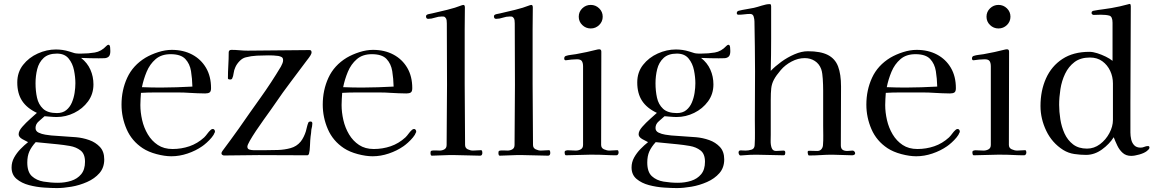

<svg xmlns="http://www.w3.org/2000/svg" viewBox="-20 -792 5881 978"><path d="M413 32Q413 -8 390.5 -25.5Q368 -43 336 -48.5Q304 -54 274 -57L162 -68Q140 -44 129.5 -20.5Q119 3 119 36Q119 84 142.5 105.5Q166 127 202 133Q238 139 275 139Q311 139 342.5 129Q374 119 393.5 95.5Q413 72 413 32ZM364 -368Q364 -399 357 -434Q350 -469 329.5 -494Q309 -519 270 -519Q226 -519 202 -496.5Q178 -474 169.5 -439.5Q161 -405 161 -368Q161 -329 168.5 -294.5Q176 -260 199.5 -238Q223 -216 270 -216Q299 -216 317.5 -231Q336 -246 346 -269.5Q356 -293 360 -319Q364 -345 364 -368ZM542 -532Q542 -511 533.5 -503.5Q525 -496 511.5 -495.5Q498 -495 483 -495Q461 -495 438.5 -495.5Q416 -496 393 -497Q425 -472 440.5 -437Q456 -402 456 -362Q456 -313 428.5 -275.5Q401 -238 358 -217Q315 -196 269 -196Q253 -196 238 -197.5Q223 -199 207 -200Q194 -188 177.5 -174Q161 -160 161 -140Q161 -124 176.5 -116.5Q192 -109 211 -106Q230 -103 241 -102L368 -93Q402 -90 434.5 -78.5Q467 -67 489 -43.5Q511 -20 511 20Q511 62 486.5 90Q462 118 423.5 135Q385 152 344 159Q303 166 270 166Q244 166 205 163.5Q166 161 128 151Q90 141 64.5 119.5Q39 98 39 61Q39 34 52 10.5Q65 -13 84.5 -33Q104 -53 123 -68Q112 -73 93.5 -83.5Q75 -94 75 -108Q75 -125 93.5 -146Q112 -167 134 -186.5Q156 -206 168 -217Q117 -241 92.5 -278.5Q68 -316 68 -372Q68 -424 97.5 -461.5Q127 -499 172.5 -519.5Q218 -540 265 -540Q282 -540 299 -537.5Q316 -535 332 -530Q340 -528 349.5 -524.5Q359 -521 367 -520Q374 -519 380.5 -519Q387 -519 394 -519Q430 -519 463 -524.5Q496 -530 522 -558Q528 -564 532 -564Q540 -564 541 -550.5Q542 -537 542 -532Z M960 -351Q959 -392 953 -429.5Q947 -467 924 -491.5Q901 -516 849 -516Q802 -516 772.5 -490.5Q743 -465 727 -426.5Q711 -388 703 -348Q728 -347 752 -346.5Q776 -346 800 -346Q840 -346 880 -347.5Q920 -349 960 -351ZM1075 -122Q1075 -117 1073 -116Q1070 -106 1058.5 -92Q1047 -78 1033 -65.5Q1019 -53 1010 -47Q977 -24 935.5 -10Q894 4 853 4Q819 4 777.5 -7Q736 -18 707 -37Q651 -74 625 -134Q599 -194 599 -259Q599 -333 628 -396Q657 -459 721 -498Q750 -515 786 -526.5Q822 -538 855 -538Q914 -538 959 -514Q1004 -490 1029.5 -446.5Q1055 -403 1055 -343Q1055 -326 1047.5 -321Q1040 -316 1025 -316Q1005 -316 985 -317Q965 -318 945 -319Q917 -321 889.5 -321Q862 -321 834 -321Q800 -321 766 -321Q732 -321 698 -319Q697 -303 696 -288Q695 -273 695 -257Q695 -220 704 -180.5Q713 -141 733 -107.5Q753 -74 784 -53.5Q815 -33 859 -33Q904 -33 945 -47Q986 -61 1020 -92Q1029 -101 1036.5 -111.5Q1044 -122 1053 -130Q1058 -135 1064 -135Q1069 -135 1072 -131Q1075 -127 1075 -122Z M1571 -163Q1571 -156 1569.5 -148Q1568 -140 1566 -132Q1565 -123 1564.5 -114Q1564 -105 1562 -96Q1560 -79 1559 -51Q1558 -23 1554 -9Q1551 -1 1545 -1Q1483 -1 1421 -1.5Q1359 -2 1297 -2Q1253 -2 1209 -1Q1165 0 1121 0Q1117 0 1112.5 -3Q1108 -6 1108 -11Q1108 -16 1113 -23Q1134 -52 1155.5 -80.5Q1177 -109 1197 -138Q1251 -216 1306.5 -293.5Q1362 -371 1411 -453Q1415 -461 1418.5 -469Q1422 -477 1422 -485Q1422 -497 1415 -501Q1408 -505 1398 -507Q1385 -509 1372 -509.5Q1359 -510 1346 -510Q1318 -510 1288.5 -508.5Q1259 -507 1232 -500Q1215 -496 1200.5 -481Q1186 -466 1179 -450Q1172 -435 1170 -419Q1168 -403 1163 -393Q1161 -387 1152 -387Q1150 -387 1145.5 -388Q1141 -389 1141 -393Q1141 -426 1143 -459Q1145 -492 1145 -525Q1145 -538 1159 -538Q1179 -538 1200 -536Q1221 -534 1242 -534Q1321 -534 1399.5 -535.5Q1478 -537 1557 -537Q1567 -537 1567 -525Q1567 -521 1565 -517Q1563 -513 1561 -509Q1557 -502 1552 -496Q1547 -490 1542 -483Q1502 -429 1461 -375Q1420 -321 1382 -265Q1376 -256 1360 -233.5Q1344 -211 1323.5 -182.5Q1303 -154 1284 -125.5Q1265 -97 1252.5 -75Q1240 -53 1240 -45Q1240 -33 1251 -30Q1262 -27 1271 -27Q1287 -27 1302.5 -27Q1318 -27 1333 -27Q1362 -27 1395.5 -28Q1429 -29 1460 -37.5Q1491 -46 1511 -70Q1520 -81 1527 -95.5Q1534 -110 1538 -123Q1541 -134 1543.5 -145Q1546 -156 1550 -166Q1552 -173 1562 -173Q1571 -173 1571 -163Z M1985 -351Q1984 -392 1978 -429.5Q1972 -467 1949 -491.5Q1926 -516 1874 -516Q1827 -516 1797.5 -490.5Q1768 -465 1752 -426.5Q1736 -388 1728 -348Q1753 -347 1777 -346.5Q1801 -346 1825 -346Q1865 -346 1905 -347.5Q1945 -349 1985 -351ZM2100 -122Q2100 -117 2098 -116Q2095 -106 2083.5 -92Q2072 -78 2058 -65.5Q2044 -53 2035 -47Q2002 -24 1960.5 -10Q1919 4 1878 4Q1844 4 1802.5 -7Q1761 -18 1732 -37Q1676 -74 1650 -134Q1624 -194 1624 -259Q1624 -333 1653 -396Q1682 -459 1746 -498Q1775 -515 1811 -526.5Q1847 -538 1880 -538Q1939 -538 1984 -514Q2029 -490 2054.5 -446.5Q2080 -403 2080 -343Q2080 -326 2072.5 -321Q2065 -316 2050 -316Q2030 -316 2010 -317Q1990 -318 1970 -319Q1942 -321 1914.5 -321Q1887 -321 1859 -321Q1825 -321 1791 -321Q1757 -321 1723 -319Q1722 -303 1721 -288Q1720 -273 1720 -257Q1720 -220 1729 -180.5Q1738 -141 1758 -107.5Q1778 -74 1809 -53.5Q1840 -33 1884 -33Q1929 -33 1970 -47Q2011 -61 2045 -92Q2054 -101 2061.5 -111.5Q2069 -122 2078 -130Q2083 -135 2089 -135Q2094 -135 2097 -131Q2100 -127 2100 -122Z M2437 -13Q2437 -8 2434.5 -3.5Q2432 1 2426 1Q2395 1 2363 -0.5Q2331 -2 2299 -2H2264Q2243 -2 2222 -0.5Q2201 1 2180 1Q2176 1 2174.5 -2.5Q2173 -6 2173 -9Q2173 -12 2173 -15Q2173 -18 2174 -21Q2176 -25 2185.5 -25.5Q2195 -26 2205.5 -25.5Q2216 -25 2219 -25Q2233 -25 2244 -31.5Q2255 -38 2255 -54Q2255 -131 2256 -207.5Q2257 -284 2257 -360Q2257 -438 2256.5 -516.5Q2256 -595 2256 -673Q2256 -680 2255 -688.5Q2254 -697 2249 -702Q2245 -707 2241 -707.5Q2237 -708 2231 -708Q2213 -708 2195.5 -702Q2178 -696 2161 -696Q2150 -696 2150 -709Q2150 -717 2162.5 -720Q2175 -723 2182 -724Q2217 -732 2258 -742Q2299 -752 2332 -765Q2334 -765 2336 -766Q2338 -767 2339 -767Q2345 -767 2346.5 -763Q2348 -759 2348 -754Q2348 -726 2347.5 -698.5Q2347 -671 2347 -643V-363Q2347 -286 2348 -208.5Q2349 -131 2349 -54Q2349 -38 2362.5 -31.5Q2376 -25 2389 -25Q2400 -25 2410 -26Q2420 -27 2430 -27Q2435 -27 2436 -21.5Q2437 -16 2437 -13Z M2783 -13Q2783 -8 2780.5 -3.5Q2778 1 2772 1Q2741 1 2709 -0.5Q2677 -2 2645 -2H2610Q2589 -2 2568 -0.5Q2547 1 2526 1Q2522 1 2520.5 -2.5Q2519 -6 2519 -9Q2519 -12 2519 -15Q2519 -18 2520 -21Q2522 -25 2531.5 -25.5Q2541 -26 2551.5 -25.5Q2562 -25 2565 -25Q2579 -25 2590 -31.5Q2601 -38 2601 -54Q2601 -131 2602 -207.5Q2603 -284 2603 -360Q2603 -438 2602.5 -516.5Q2602 -595 2602 -673Q2602 -680 2601 -688.5Q2600 -697 2595 -702Q2591 -707 2587 -707.5Q2583 -708 2577 -708Q2559 -708 2541.5 -702Q2524 -696 2507 -696Q2496 -696 2496 -709Q2496 -717 2508.5 -720Q2521 -723 2528 -724Q2563 -732 2604 -742Q2645 -752 2678 -765Q2680 -765 2682 -766Q2684 -767 2685 -767Q2691 -767 2692.5 -763Q2694 -759 2694 -754Q2694 -726 2693.5 -698.5Q2693 -671 2693 -643V-363Q2693 -286 2694 -208.5Q2695 -131 2695 -54Q2695 -38 2708.5 -31.5Q2722 -25 2735 -25Q2746 -25 2756 -26Q2766 -27 2776 -27Q2781 -27 2782 -21.5Q2783 -16 2783 -13Z M3131 -15Q3131 -10 3128 -5.5Q3125 -1 3120 -1Q3092 -1 3064.5 -2.5Q3037 -4 3008 -4H2981Q2951 -4 2921.5 -2.5Q2892 -1 2863 -1Q2859 -1 2857.5 -6Q2856 -11 2856 -14Q2856 -19 2857 -21.5Q2858 -24 2863 -25Q2868 -27 2874.5 -26.5Q2881 -26 2887 -26Q2894 -26 2900 -25.5Q2906 -25 2913 -25Q2927 -25 2938.5 -31.5Q2950 -38 2950 -54V-454Q2950 -471 2944 -480.5Q2938 -490 2919 -490Q2905 -490 2890.5 -488.5Q2876 -487 2862 -485Q2854 -485 2854 -494Q2854 -504 2862 -507Q2874 -511 2887.5 -512.5Q2901 -514 2913 -516Q2941 -521 2969 -527Q2997 -533 3024 -540Q3027 -541 3032 -541Q3043 -541 3043 -529Q3043 -411 3042.5 -292Q3042 -173 3042 -54Q3042 -38 3056.5 -31.5Q3071 -25 3084 -25Q3094 -25 3104.5 -26Q3115 -27 3125 -27Q3129 -27 3130 -22Q3131 -17 3131 -15ZM3050 -707Q3050 -682 3032 -664.5Q3014 -647 2989 -647Q2964 -647 2946 -664.5Q2928 -682 2928 -707Q2928 -732 2946 -749.5Q2964 -767 2989 -767Q3014 -767 3032 -749.5Q3050 -732 3050 -707Z M3571 32Q3571 -8 3548.5 -25.5Q3526 -43 3494 -48.5Q3462 -54 3432 -57L3320 -68Q3298 -44 3287.5 -20.5Q3277 3 3277 36Q3277 84 3300.5 105.5Q3324 127 3360 133Q3396 139 3433 139Q3469 139 3500.5 129Q3532 119 3551.5 95.5Q3571 72 3571 32ZM3522 -368Q3522 -399 3515 -434Q3508 -469 3487.5 -494Q3467 -519 3428 -519Q3384 -519 3360 -496.5Q3336 -474 3327.5 -439.5Q3319 -405 3319 -368Q3319 -329 3326.5 -294.5Q3334 -260 3357.5 -238Q3381 -216 3428 -216Q3457 -216 3475.5 -231Q3494 -246 3504 -269.5Q3514 -293 3518 -319Q3522 -345 3522 -368ZM3700 -532Q3700 -511 3691.5 -503.5Q3683 -496 3669.5 -495.5Q3656 -495 3641 -495Q3619 -495 3596.5 -495.5Q3574 -496 3551 -497Q3583 -472 3598.5 -437Q3614 -402 3614 -362Q3614 -313 3586.5 -275.5Q3559 -238 3516 -217Q3473 -196 3427 -196Q3411 -196 3396 -197.5Q3381 -199 3365 -200Q3352 -188 3335.5 -174Q3319 -160 3319 -140Q3319 -124 3334.5 -116.5Q3350 -109 3369 -106Q3388 -103 3399 -102L3526 -93Q3560 -90 3592.5 -78.5Q3625 -67 3647 -43.5Q3669 -20 3669 20Q3669 62 3644.5 90Q3620 118 3581.5 135Q3543 152 3502 159Q3461 166 3428 166Q3402 166 3363 163.5Q3324 161 3286 151Q3248 141 3222.5 119.5Q3197 98 3197 61Q3197 34 3210 10.5Q3223 -13 3242.5 -33Q3262 -53 3281 -68Q3270 -73 3251.5 -83.5Q3233 -94 3233 -108Q3233 -125 3251.5 -146Q3270 -167 3292 -186.5Q3314 -206 3326 -217Q3275 -241 3250.5 -278.5Q3226 -316 3226 -372Q3226 -424 3255.5 -461.5Q3285 -499 3330.5 -519.5Q3376 -540 3423 -540Q3440 -540 3457 -537.5Q3474 -535 3490 -530Q3498 -528 3507.5 -524.5Q3517 -521 3525 -520Q3532 -519 3538.5 -519Q3545 -519 3552 -519Q3588 -519 3621 -524.5Q3654 -530 3680 -558Q3686 -564 3690 -564Q3698 -564 3699 -550.5Q3700 -537 3700 -532Z M4336 -11Q4336 -6 4331 -3.5Q4326 -1 4321 -1Q4296 -1 4270.5 -2.5Q4245 -4 4219 -4Q4190 -4 4160.5 -2Q4131 0 4102 0Q4097 0 4095.5 -6.5Q4094 -13 4094 -17Q4094 -24 4101 -24Q4112 -24 4122.5 -23.5Q4133 -23 4143 -23Q4156 -23 4163.5 -31.5Q4171 -40 4172 -52Q4174 -77 4173.5 -102Q4173 -127 4173 -151Q4173 -181 4173 -210.5Q4173 -240 4173 -270Q4173 -300 4173 -330Q4173 -360 4171 -390Q4170 -403 4168.5 -415.5Q4167 -428 4163 -440Q4153 -467 4130.5 -481.5Q4108 -496 4079 -496Q4045 -496 4012 -478.5Q3979 -461 3957 -435Q3933 -407 3922 -386Q3911 -365 3908.5 -342Q3906 -319 3906 -282V-106Q3906 -95 3905.5 -75Q3905 -55 3910.5 -39Q3916 -23 3933 -23Q3943 -23 3952 -24Q3961 -25 3971 -25Q3980 -25 3980 -15Q3980 -10 3978.5 -5.5Q3977 -1 3971 -1Q3937 -1 3901.5 -2.5Q3866 -4 3831 -4Q3799 -4 3766 -1Q3762 -1 3759 -0.5Q3756 0 3752 0Q3747 0 3744.5 -5.5Q3742 -11 3742 -15Q3742 -26 3753 -26Q3759 -26 3765 -25.5Q3771 -25 3778 -25Q3792 -25 3807.5 -29.5Q3823 -34 3824 -52Q3826 -85 3825.5 -118Q3825 -151 3825 -183Q3825 -245 3825.5 -306Q3826 -367 3826 -428Q3826 -492 3825 -555.5Q3824 -619 3823 -683Q3823 -694 3819 -707.5Q3815 -721 3801 -721Q3787 -721 3772 -719Q3757 -717 3742 -717Q3733 -717 3733 -725Q3733 -734 3742 -737Q3762 -742 3781.5 -745Q3801 -748 3820 -752Q3837 -756 3860.5 -763.5Q3884 -771 3900 -771Q3906 -771 3907 -767.5Q3908 -764 3908 -759Q3908 -677 3908 -595Q3908 -513 3906 -431Q3928 -454 3959.5 -477Q3991 -500 4027 -515.5Q4063 -531 4095 -531Q4160 -531 4197 -512Q4234 -493 4249 -453.5Q4264 -414 4264 -351Q4264 -276 4263.5 -201.5Q4263 -127 4263 -52Q4263 -36 4271.5 -29.5Q4280 -23 4296 -23Q4303 -23 4309.5 -24Q4316 -25 4323 -25Q4328 -25 4332 -20.5Q4336 -16 4336 -11Z M4754 -351Q4753 -392 4747 -429.5Q4741 -467 4718 -491.5Q4695 -516 4643 -516Q4596 -516 4566.5 -490.5Q4537 -465 4521 -426.5Q4505 -388 4497 -348Q4522 -347 4546 -346.5Q4570 -346 4594 -346Q4634 -346 4674 -347.5Q4714 -349 4754 -351ZM4869 -122Q4869 -117 4867 -116Q4864 -106 4852.5 -92Q4841 -78 4827 -65.5Q4813 -53 4804 -47Q4771 -24 4729.5 -10Q4688 4 4647 4Q4613 4 4571.5 -7Q4530 -18 4501 -37Q4445 -74 4419 -134Q4393 -194 4393 -259Q4393 -333 4422 -396Q4451 -459 4515 -498Q4544 -515 4580 -526.5Q4616 -538 4649 -538Q4708 -538 4753 -514Q4798 -490 4823.5 -446.5Q4849 -403 4849 -343Q4849 -326 4841.5 -321Q4834 -316 4819 -316Q4799 -316 4779 -317Q4759 -318 4739 -319Q4711 -321 4683.5 -321Q4656 -321 4628 -321Q4594 -321 4560 -321Q4526 -321 4492 -319Q4491 -303 4490 -288Q4489 -273 4489 -257Q4489 -220 4498 -180.5Q4507 -141 4527 -107.5Q4547 -74 4578 -53.5Q4609 -33 4653 -33Q4698 -33 4739 -47Q4780 -61 4814 -92Q4823 -101 4830.5 -111.5Q4838 -122 4847 -130Q4852 -135 4858 -135Q4863 -135 4866 -131Q4869 -127 4869 -122Z M5208 -15Q5208 -10 5205 -5.5Q5202 -1 5197 -1Q5169 -1 5141.5 -2.5Q5114 -4 5085 -4H5058Q5028 -4 4998.5 -2.5Q4969 -1 4940 -1Q4936 -1 4934.5 -6Q4933 -11 4933 -14Q4933 -19 4934 -21.5Q4935 -24 4940 -25Q4945 -27 4951.5 -26.5Q4958 -26 4964 -26Q4971 -26 4977 -25.5Q4983 -25 4990 -25Q5004 -25 5015.5 -31.5Q5027 -38 5027 -54V-454Q5027 -471 5021 -480.5Q5015 -490 4996 -490Q4982 -490 4967.5 -488.5Q4953 -487 4939 -485Q4931 -485 4931 -494Q4931 -504 4939 -507Q4951 -511 4964.5 -512.5Q4978 -514 4990 -516Q5018 -521 5046 -527Q5074 -533 5101 -540Q5104 -541 5109 -541Q5120 -541 5120 -529Q5120 -411 5119.5 -292Q5119 -173 5119 -54Q5119 -38 5133.5 -31.5Q5148 -25 5161 -25Q5171 -25 5181.5 -26Q5192 -27 5202 -27Q5206 -27 5207 -22Q5208 -17 5208 -15ZM5127 -707Q5127 -682 5109 -664.5Q5091 -647 5066 -647Q5041 -647 5023 -664.5Q5005 -682 5005 -707Q5005 -732 5023 -749.5Q5041 -767 5066 -767Q5091 -767 5109 -749.5Q5127 -732 5127 -707Z M5649 -367Q5649 -401 5635 -431Q5621 -461 5595 -480Q5569 -499 5532 -499Q5484 -499 5453.5 -476Q5423 -453 5405.5 -416.5Q5388 -380 5381.5 -338Q5375 -296 5375 -258Q5375 -224 5381 -185Q5387 -146 5402.5 -112Q5418 -78 5446 -56.5Q5474 -35 5517 -35Q5553 -35 5583 -57.5Q5613 -80 5631 -114Q5649 -148 5649 -181ZM5835 -40Q5835 -35 5830 -30Q5825 -25 5821 -22Q5808 -12 5783.5 -5Q5759 2 5742 2Q5716 2 5699 -13Q5682 -28 5671.5 -50Q5661 -72 5653 -93Q5631 -58 5593 -30.5Q5555 -3 5512 -3Q5483 -3 5452.5 -7.5Q5422 -12 5396 -28Q5339 -64 5309.5 -125.5Q5280 -187 5280 -252Q5280 -330 5308 -392.5Q5336 -455 5391.5 -491.5Q5447 -528 5529 -528Q5547 -528 5569 -521Q5591 -514 5612.5 -503.5Q5634 -493 5647 -482V-676Q5647 -708 5630.5 -712.5Q5614 -717 5587 -717Q5578 -717 5569 -716.5Q5560 -716 5551 -716Q5547 -716 5543.5 -719Q5540 -722 5540 -726Q5540 -733 5545 -735Q5547 -737 5549.5 -737Q5552 -737 5555 -738Q5576 -742 5597.5 -744.5Q5619 -747 5641 -751Q5663 -755 5684 -759.5Q5705 -764 5726 -770Q5727 -770 5729.5 -771Q5732 -772 5733 -772Q5738 -772 5739 -768Q5740 -764 5740 -760Q5740 -636 5739 -513Q5738 -390 5738 -266V-117Q5738 -100 5742 -82Q5746 -64 5757.5 -52Q5769 -40 5790 -40Q5800 -40 5809 -44Q5818 -48 5828 -48Q5835 -48 5835 -40Z"/></svg>

Font: Kaisei HarunoUmi
Style: Regular
Weight: 400
Designer: Font-Kai, 金井和夫
Foundry: KAZUO KANAI
Version: Version 5.003